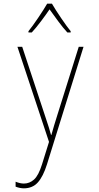

<svg xmlns="http://www.w3.org/2000/svg" viewBox="-20 -783 540 1046"><path d="M153 -606Q177 -632 204 -668Q231 -704 250 -732Q271 -703 296.5 -668Q322 -633 347 -606H365V-613Q346 -636 314 -683Q282 -730 263 -763H237Q219 -732 188 -686Q157 -640 135 -613V-606ZM236 112 435 -528H409L292 -155Q282 -123 274.5 -98.5Q267 -74 260 -48H258Q254 -64 247 -86Q240 -108 224 -156L101 -528H75L247 -10L209 112Q190 173 165.5 195Q141 217 110 217Q90 217 65 207V234Q89 243 110 243Q157 243 186 211Q215 179 236 112Z"/></svg>

Font: Noto Sans Mono UI Condensed Thin
Style: Regular
Weight: 250
Width: 3
Designer: Monotype Design team
Foundry: Monotype Imaging Inc.
Version: 1.000